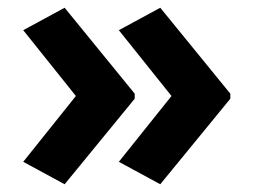

<svg xmlns="http://www.w3.org/2000/svg" viewBox="-20 -522 655 496"><path d="M575 -267 394 -46 287 -104 423 -274 287 -444 394 -502 575 -280ZM328 -267 147 -46 40 -104 176 -274 40 -444 147 -502 328 -280Z"/></svg>

Font: Noto Sans Sora Sompeng
Style: Bold
Weight: 700
Designer: Monotype Design Team. David Williams.
Foundry: Monotype Imaging Inc.
Version: Version 2.101